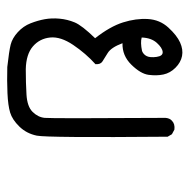

<svg xmlns="http://www.w3.org/2000/svg" viewBox="-16 -328 533 540"><g transform="rotate(90 250.0 -58.5)"><path d="M169 187Q124 182 106 177.5Q88 173 71 157.5Q54 142 46 121.5Q38 101 34.5 81.5Q31 62 33 40Q35 18 43.5 -2.5Q52 -23 88 -60Q55 -102 43.5 -138.5Q32 -175 34 -208.5Q36 -242 58 -266Q80 -290 100 -299Q120 -308 138 -304.5Q156 -301 171 -286Q186 -271 190 -252Q194 -233 191 -210.5Q188 -188 162.5 -162Q137 -136 102 -137Q114 -105 129.5 -95.5Q145 -86 153.5 -80.5Q162 -75 161 -61Q131 -34 107 1.5Q83 37 86 66.5Q89 96 111 115Q133 134 175 135Q213 135 246.5 133Q280 131 295 116Q310 101 312 82Q314 62 312 -258Q313 -270 320 -276Q329 -285 345 -283L358 -276L365 -264Q368 75 362 104Q356 133 336.5 153Q317 173 297 179Q277 185 242.5 186.5Q208 188 169 187ZM124 -192Q134 -196 138.5 -205.5Q143 -215 140.5 -233Q138 -251 126.5 -250Q115 -249 101 -233.5Q87 -218 86 -191Q100 -187 124 -192Z"/></g></svg>

Font: NaniFont Regular
Style: Regular
Weight: 400
Designer: Nanigashitei
Version: Version 1.036